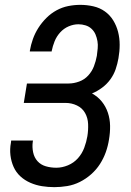

<svg xmlns="http://www.w3.org/2000/svg" viewBox="-20 -763 540 791"><path d="M204 8Q178 8 153 4Q128 0 105 -10Q82 -20 64 -36.5Q46 -53 36 -75.5Q26 -98 23 -123.5Q20 -149 25 -175L26 -184H116L115 -179Q112 -157 116.5 -135.5Q121 -114 134.5 -99Q148 -84 168.5 -78Q189 -72 212 -72Q236 -72 260 -82Q284 -92 301 -111Q318 -130 327 -154Q336 -178 340 -202Q344 -227 343 -252Q342 -277 330.5 -297.5Q319 -318 297 -328.5Q275 -339 250 -339H78L91 -419H263Q284 -419 306 -427Q328 -435 343.5 -452Q359 -469 367 -490Q375 -511 379 -533Q381 -548 382.5 -563.5Q384 -579 381.5 -593.5Q379 -608 373.5 -621Q368 -634 357.5 -644Q347 -654 332.5 -658.5Q318 -663 303 -663Q283 -663 263 -654.5Q243 -646 228 -629.5Q213 -613 205 -593Q197 -573 193 -553V-551H103V-554Q107 -578 115.5 -602Q124 -626 138 -648Q152 -670 171 -689Q190 -708 213 -720.5Q236 -733 261 -738Q286 -743 311 -743Q338 -743 364.5 -737Q391 -731 412 -716Q433 -701 446.5 -679Q460 -657 466.5 -631.5Q473 -606 473 -578.5Q473 -551 468 -523Q464 -500 456.5 -478Q449 -456 435 -436.5Q421 -417 401 -402Q381 -387 359 -378Q383 -365 399.5 -344.5Q416 -324 424.5 -298.5Q433 -273 433.5 -245Q434 -217 429 -188Q425 -162 416 -136.5Q407 -111 392 -87.5Q377 -64 355.5 -45Q334 -26 309 -13.5Q284 -1 257 3.5Q230 8 204 8Z"/></svg>

Font: Iosevka Term Curly Medium
Style: Italic
Weight: 500
Italic angle: -9°
Designer: Belleve Invis
Foundry: Belleve Invis
Version: Version 32.3.0